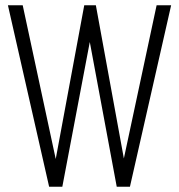

<svg xmlns="http://www.w3.org/2000/svg" viewBox="-20 -707 678 727"><path d="M166 0H216L320 -548L422 0H472L628 -687H573L449 -107L343 -687H299L191 -105L66 -687H10Z"/></svg>

Font: Secuela Light
Style: Regular
Weight: 300
Designer: Fernando Haro
Foundry: deFharo
Version: Version 1.708